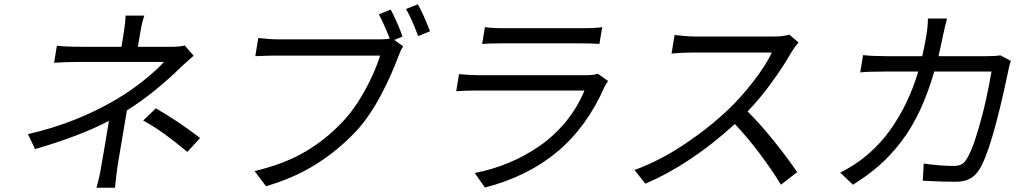

<svg xmlns="http://www.w3.org/2000/svg" viewBox="-20 -839 4800 899"><path d="M144.2 -141 110.8 -210.9Q337.4 -262.8 524.9 -373.9Q590.9 -412.6 652.7 -462.2Q714.5 -511.7 747.9 -549H350.9Q287.3 -549 233.3 -545.1L246.4 -625Q284.1 -620 361.5 -620H548.7L558.9 -682.2Q568.2 -739 567.8 -766H655.9Q644.5 -734 636 -682.2L625.7 -620H783.7Q824.2 -620 844.5 -626.1L886.7 -578.1Q846.6 -543.3 823.2 -521Q773.8 -471.9 707.9 -418.1Q642 -364.3 574.2 -322.1Q566.8 -277.3 550.6 -181.6Q534.4 -85.9 530.9 -65Q525.6 -30.9 518.5 40.1H431.5Q445.3 -5.3 454.9 -65Q457.4 -78.8 470.7 -157Q484 -235.1 490.1 -273.1Q354 -201.7 144.2 -141ZM857.2 -127.8Q795.5 -178.6 751.8 -210.4Q708.1 -242.2 650.6 -274.9L709.9 -332Q773.1 -294.4 816.1 -265.6Q859 -236.9 916.9 -192.8Z M1864.7 -668 1826 -652 1867.9 -622.2Q1856.9 -606.5 1845.2 -574.9Q1829.5 -532.7 1810.5 -489.9Q1791.5 -447.1 1766.2 -398.4Q1740.8 -349.8 1709.3 -303.3Q1677.9 -256.7 1644.9 -221.9Q1560 -132.8 1458.6 -69.2Q1357.2 -5.7 1225.5 33L1172.2 -38Q1310 -70.7 1407.7 -127.8Q1505.3 -185 1583.5 -268.1Q1641.3 -329.2 1689.1 -416.5Q1736.9 -503.9 1759.9 -578.8H1271Q1239.7 -578.8 1175.4 -576L1189.3 -660.9Q1243.6 -654.8 1284.4 -654.8H1763.5Q1787.6 -654.8 1805 -658Q1777 -729 1753.9 -772L1809.3 -794Q1822.4 -770.6 1838.8 -733.3Q1855.1 -696 1864.7 -668ZM1881 -796.9 1936.4 -818.9Q1958.5 -781.2 1993.6 -692.8L1937.9 -670.1Q1907 -753.2 1881 -796.9Z M2778.8 -494 2827.1 -459.9Q2825.3 -457 2821.4 -450.8Q2817.5 -444.6 2814.6 -440Q2811.8 -435.4 2810.4 -432.2Q2728 -244.3 2589 -128.2Q2449.9 -12.1 2250.4 39.1L2202.8 -29.1Q2286.2 -45.1 2362.9 -77.1Q2439.6 -109 2507.6 -156.4Q2575.6 -203.8 2630 -270.1Q2684.3 -336.3 2716.6 -415.1H2208.8Q2166.2 -415.1 2116.1 -411.9L2129.3 -491.8Q2187.5 -486.9 2220.5 -486.9H2724.4Q2762.1 -486.9 2778.8 -494ZM2237.6 -633.2 2250.7 -712Q2282 -707 2335.9 -707H2712Q2769.5 -707 2799.7 -712L2786.6 -633.2Q2756.4 -636 2699.2 -636H2324.2Q2272.7 -636 2237.6 -633.2Z M3676.1 -676.8 3719.1 -639.9Q3702.8 -622.2 3687.9 -598Q3649.9 -530.9 3594.5 -454.5Q3539.1 -378.2 3480.5 -317.1Q3540.5 -257.8 3605.1 -177.2Q3669.7 -96.6 3712.4 -33L3636.7 25.9Q3595.5 -41.9 3537.6 -119.1Q3479.8 -196.4 3420.8 -258.2Q3210.9 -67.5 3001.4 21L2951 -43Q3067.5 -85.6 3182.2 -161.8Q3296.9 -237.9 3391 -327.1Q3450.6 -383.9 3508.9 -459.5Q3567.1 -535.2 3594.1 -593H3221.2Q3172.2 -593 3124.3 -588.1L3138.8 -675.1Q3150.2 -673.3 3182.4 -670.6Q3214.5 -668 3233.7 -668H3602.6Q3647.7 -668 3676.1 -676.8Z M3914.1 -30.9Q3985.1 -65.7 4044.6 -117Q4104 -168.3 4148.3 -230.6Q4192.5 -293 4224.6 -360.4Q4256.7 -427.9 4279.5 -503.9H4118.3Q4042.6 -503.9 4007.8 -500L4021.3 -581Q4063.9 -576 4129.3 -576H4298.3Q4308.2 -618.3 4317.5 -672.9Q4324.9 -718 4324.6 -752.1H4414.4Q4407.7 -730.1 4395.6 -674Q4388.1 -635.7 4374.3 -576H4602.3Q4641.7 -576 4664.1 -579.9L4712.7 -554Q4703.8 -524.1 4701 -507.1Q4623.9 -137.8 4565.3 -45.1Q4546.2 -14.9 4519.9 -1.4Q4493.6 12.1 4453.8 12.1Q4387.1 12.1 4300.8 7.1L4305 -73.2Q4382.1 -62.1 4445.3 -62.1Q4467 -62.1 4481.4 -69.2Q4495.7 -76.3 4505.7 -94.1Q4528.1 -127.1 4553.6 -210Q4579.2 -293 4595.7 -367.9Q4612.2 -442.8 4622.5 -503.9H4354.4Q4324.9 -402.3 4286.9 -321.2Q4248.9 -240.1 4200.6 -176.7Q4152.3 -113.3 4097.7 -65.2Q4043 -17 3973.7 25.9Z"/></svg>

Font: Karasuma Gothic
Style: Italic
Weight: 400
Italic angle: -9.39999°
Designer: Rasmus Andersson / Ryoko Nishizuka
Foundry: Genbu
Version: Version 1.00